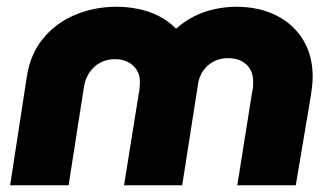

<svg xmlns="http://www.w3.org/2000/svg" viewBox="-20 -548 987 568"><path d="M10 0 59 -319Q69 -387 107 -433.5Q145 -480 202 -504Q259 -528 325 -528Q357 -528 389 -521.5Q421 -515 449 -501Q477 -487 500 -464H502Q527 -486 555 -500Q583 -514 615 -521Q647 -528 679 -528Q746 -528 797 -502.5Q848 -477 876.5 -430.5Q905 -384 905 -321Q905 -306 903 -290Q901 -274 899 -261L855 0H682L726 -276Q728 -283 728.5 -290.5Q729 -298 729 -305Q729 -339 708.5 -357.5Q688 -376 655 -376Q631 -376 612 -366Q593 -356 581 -338.5Q569 -321 566 -300L519 0H347L390 -268Q392 -277 393 -287.5Q394 -298 394 -306Q394 -326 384.5 -341Q375 -356 358.5 -364.5Q342 -373 320 -373Q296 -373 276.5 -362.5Q257 -352 245 -334Q233 -316 229 -295L183 0Z"/></svg>

Font: MuseoModerno Thin ExtraBold
Style: Italic
Weight: 800
Italic angle: -9°
Version: Version 1.003